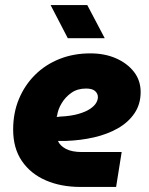

<svg xmlns="http://www.w3.org/2000/svg" viewBox="-20 -739 589 759"><path d="M298 0Q221 0 161 -26Q101 -52 66.5 -102.5Q32 -153 32 -227Q32 -293 55 -348Q78 -403 119 -443.5Q160 -484 215.5 -506Q271 -528 337 -528Q394 -528 438.5 -508.5Q483 -489 509.5 -455Q536 -421 536 -375Q536 -327 511.5 -291Q487 -255 445.5 -231.5Q404 -208 351.5 -196Q299 -184 242 -182Q233 -182 225 -182Q217 -182 209 -182Q217 -163 240.5 -150.5Q264 -138 304 -138H461L439 0ZM204 -277Q207 -277 210 -277Q213 -277 216 -278Q260 -280 289.5 -288.5Q319 -297 336 -308.5Q353 -320 360 -332Q367 -344 367 -355Q367 -369 356 -379Q345 -389 320 -389Q286 -389 262 -372Q238 -355 223.5 -330.5Q209 -306 206 -283Q205 -281 204.5 -279.5Q204 -278 204 -277ZM248 -588 180 -719H325L394 -588Z"/></svg>

Font: MuseoModerno ExtraBold
Style: Italic
Weight: 800
Italic angle: -9°
Designer: Pablo Cosgaya, Héctor Gatti, Marcela Romero, and the Authors of The MuseoModerno Project.
Foundry: Omnibus-Type Team
Version: Version 1.003